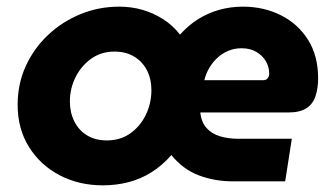

<svg xmlns="http://www.w3.org/2000/svg" viewBox="-20 -545 1003 577"><path d="M289 12Q217 12 159 -18.5Q101 -49 67 -103.5Q33 -158 33 -230Q33 -293 57.5 -346.5Q82 -400 124.5 -440Q167 -480 222 -502.5Q277 -525 338 -525Q375 -525 408 -515.5Q441 -506 470 -487.5Q499 -469 521 -441Q546 -469 575.5 -487.5Q605 -506 639 -515.5Q673 -525 710 -525Q773 -525 824.5 -499Q876 -473 906 -425Q936 -377 936 -310Q936 -279 928 -255.5Q920 -232 900.5 -219.5Q881 -207 846 -207H582Q585 -178 600.5 -160.5Q616 -143 641 -135.5Q666 -128 694 -128H857L837 0H681Q625 0 577.5 -18Q530 -36 495 -79Q468 -48 435.5 -27.5Q403 -7 366 2.5Q329 12 289 12ZM301 -123Q342 -123 372 -144.5Q402 -166 418.5 -200.5Q435 -235 435 -274Q435 -308 421.5 -334Q408 -360 383 -375Q358 -390 324 -390Q284 -390 254 -368.5Q224 -347 207 -313Q190 -279 190 -240Q190 -207 203.5 -180Q217 -153 242 -138Q267 -123 301 -123ZM594 -304H771Q780 -304 784.5 -310Q789 -316 789 -323Q789 -344 779 -361Q769 -378 750.5 -389Q732 -400 706 -400Q684 -400 665.5 -392Q647 -384 633 -371Q619 -358 609 -341Q599 -324 594 -304Z"/></svg>

Font: MuseoModerno Thin
Style: Bold Italic
Weight: 700
Italic angle: -9°
Version: Version 1.003